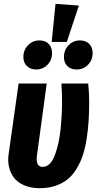

<svg xmlns="http://www.w3.org/2000/svg" viewBox="-20 -967 507 1003"><path d="M270 -946.8 392.1 -938 329.1 -748H250ZM186 -755.9Q216.3 -755.9 234.1 -737.8Q252 -719.7 252 -689.9Q252 -652.8 227.8 -628.4Q203.6 -604 168.9 -604Q138.7 -604 120.4 -622.1Q102.1 -640.1 102.1 -668.9Q102.1 -706.1 126.7 -731Q151.4 -755.9 186 -755.9ZM397.9 -755.9Q428.2 -755.9 446 -737.8Q463.9 -719.7 463.9 -689.9Q463.9 -653.3 439.7 -628.7Q415.5 -604 380.9 -604Q349.6 -604 331.8 -621.8Q314 -639.6 314 -668.9Q314 -706.1 338.6 -731Q363.3 -755.9 397.9 -755.9ZM440.9 -530.8Q445.8 -477.1 445.8 -438Q445.8 -381.8 442.9 -334.7Q439.9 -287.6 432.4 -240Q424.8 -192.4 412.4 -155.3Q399.9 -118.2 379.9 -85.2Q359.9 -52.2 333.3 -30.5Q306.6 -8.8 269.5 3.7Q232.4 16.1 187 16.1Q140.1 16.1 105 0.5Q69.8 -15.1 51.5 -40.8Q33.2 -66.4 26.6 -96.9Q20 -127.4 24.9 -160.2L77.1 -530.8H224.1L172.9 -153.8Q165.5 -95.2 203.1 -95.2Q223.6 -95.2 240 -111.8Q256.3 -128.4 267.1 -157.7Q277.8 -187 285.4 -221.4Q293 -255.9 296.9 -296.1Q300.8 -336.4 302.5 -370.6Q304.2 -404.8 304.2 -438Q304.2 -483.9 300.8 -530.8Z"/></svg>

Font: Fira Sans Compressed
Style: Bold Italic
Weight: 700
Width: 3
Italic angle: -8°
Designer: Carrois Corporate & Edenspiekermann AG
Foundry: Carrois Corporate GbR & Edenspiekermann AG
Version: Version 4.203;PS 004.203;hotconv 1.0.88;makeotf.lib2.5.64775